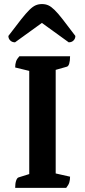

<svg xmlns="http://www.w3.org/2000/svg" viewBox="-20 -915 413 935"><path d="M53.9 0Q53.9 -21.9 58.4 -35.1Q62.9 -48.4 69.9 -50.9L140.1 -72.9L122.4 -52.4V-585.8L141.1 -565.2L53.9 -586.4Q53.9 -603.1 58.2 -615.6Q62.4 -628.1 74.3 -641H321.2Q321.2 -619.1 317.2 -605.6Q313.2 -592.1 305.2 -590.1L227.9 -568.1L251.2 -589.1V-55.2L226.9 -75.8L321.2 -54.6Q321.2 -38.9 317.5 -26.6Q313.8 -14.3 302.3 0ZM184.5 -895.2Q201.3 -895.2 215.1 -889.1Q228.9 -883 245.6 -866.7Q262.4 -850.4 286.1 -819.8Q309.8 -789.2 347 -739.9Q347 -726.8 338.1 -717.9Q329.3 -708.9 314.7 -708.9L171.6 -812.3H196.3L53.2 -708.9Q39.1 -708.9 29.9 -717.9Q20.8 -726.8 20.8 -739.9Q58 -789.2 82.2 -819.8Q106.4 -850.4 123 -866.7Q139.5 -883 153.5 -889.1Q167.6 -895.2 184.5 -895.2Z"/></svg>

Font: Pitagon Serif
Style: Regular
Weight: 400
Designer: Travis Tran
Foundry: Pitagon
Version: Version 1.000;gftools[0.9.26]